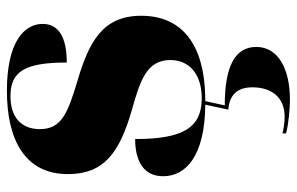

<svg xmlns="http://www.w3.org/2000/svg" viewBox="-168 -422 839 542"><g transform="rotate(-90 251.0 -150.5)"><path d="M240 249C333 249 390 213 390 154C390 93 334 65 225 65L237 10C408 10 478 -64 478 -171C478 -279 405 -318 297 -350C204 -378 158 -395 158 -457C158 -509 191 -540 251 -540C321 -540 346 -499 346 -381C422 -381 455 -407 455 -449C455 -502 403 -550 266 -550C125 -550 31 -497 31 -378C31 -276 91 -232 213 -197C295 -174 353 -155 353 -89C353 -34 312 0 245 0C162 0 130 -53 130 -188C72 -188 25 -167 25 -109C25 -45 82 9 227 10L213 75C255 78 276 101 276 143C276 197 248 234 193 234C179 234 163 232 146 228V238C170 245 219 249 240 249Z"/></g></svg>

Font: Noto Serif Display Black
Style: Regular
Weight: 900
Designer: Monotype Design Team
Foundry: Monotype Imaging Inc.
Version: Version 2.009